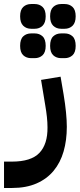

<svg xmlns="http://www.w3.org/2000/svg" viewBox="-80 -694 396 954"><path d="M-60 109H-21Q75 109 116 65.5Q157 22 156 -61Q156 -86 153 -113.5Q150 -141 145 -170L124 -297L221 -313L236 -225Q244 -177 248 -136Q252 -95 252 -64Q252 3 236 58.5Q220 114 186.5 154.5Q153 195 101.5 217.5Q50 240 -20 240H-60ZM224 -405Q200 -405 184.5 -419.5Q169 -434 169 -466Q169 -499 184.5 -513.5Q200 -528 224 -528H241Q265 -528 280.5 -513.5Q296 -499 296 -466Q296 -434 280.5 -419.5Q265 -405 241 -405ZM224 -551Q200 -551 184.5 -566Q169 -581 169 -613Q169 -645 184.5 -659.5Q200 -674 224 -674H241Q265 -674 280.5 -659.5Q296 -645 296 -613Q296 -581 280.5 -566Q265 -551 241 -551ZM75 -405Q51 -405 35.5 -419.5Q20 -434 20 -466Q20 -499 35.5 -513.5Q51 -528 75 -528H92Q116 -528 131.5 -513.5Q147 -499 147 -466Q147 -434 131.5 -419.5Q116 -405 92 -405ZM75 -551Q51 -551 35.5 -566Q20 -581 20 -613Q20 -645 35.5 -659.5Q51 -674 75 -674H92Q116 -674 131.5 -659.5Q147 -645 147 -613Q147 -581 131.5 -566Q116 -551 92 -551Z"/></svg>

Font: IBM Plex Sans Arabic SmBld
Style: Regular
Weight: 600
Designer: Mike Abbink, Paul van der Laan, Pieter van Rosmalen, Wael Morcos, Khajak Apelian
Foundry: Bold Monday
Version: Version 1.005